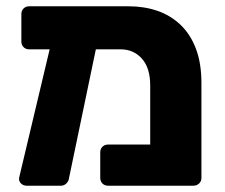

<svg xmlns="http://www.w3.org/2000/svg" viewBox="-20 -591 715 611"><path d="M285 -434 200 -26Q199 -15 191.5 -7.5Q184 0 174 0H65Q54 0 46.5 -7.5Q39 -15 41 -26L138 -434H73Q62 -434 55 -441Q48 -448 48 -459V-546Q48 -557 55 -564Q62 -571 73 -571H389Q439 -571 481 -556.5Q523 -542 554.5 -512Q586 -482 603.5 -436Q621 -390 621 -327V-25Q621 -14 613.5 -7Q606 0 595 0H324Q313 0 306 -7Q299 -14 299 -25V-106Q299 -117 306 -124Q313 -131 324 -131H458V-319Q458 -375 431.5 -404.5Q405 -434 364 -434Z"/></svg>

Font: Fz Rubik
Style: Bold
Weight: 700
Designer: Hubert and Fischer
Foundry: Hubert and Fischer
Version: Vit hóa bi FontZin.com